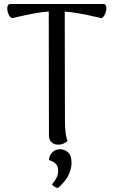

<svg xmlns="http://www.w3.org/2000/svg" viewBox="-20 -713 568 961"><path d="M271 11Q251 11 238 -1Q225 -13 225 -33L224 -676L304 -671L305 -114Q305 -85 307.5 -57Q310 -29 318 -7Q312 -2 300 4.5Q288 11 271 11ZM40 -622Q31 -626 25 -637Q19 -648 17 -661Q15 -674 18.5 -683.5Q22 -693 31 -693H498Q507 -693 510.5 -683.5Q514 -674 511.5 -661Q509 -648 503 -637Q497 -626 489 -622Q455 -630 417 -638Q379 -646 339.5 -651.5Q300 -657 262 -657Q225 -657 186.5 -651.5Q148 -646 111 -638Q74 -630 40 -622ZM270 228Q260 226 253 221.5Q246 217 240 210Q255 193 263 176.5Q271 160 271 143Q271 123 263.5 112.5Q256 102 245.5 96.5Q235 91 225 88Q225 69 240 51.5Q255 34 281 34Q301 34 319.5 48.5Q338 63 338 103Q338 131 323.5 162.5Q309 194 270 228Z"/></svg>

Font: Arima
Style: Regular
Weight: 400
Designer: Joana Correia and Natanael Gama
Foundry: NDISCOVER
Version: Version 1.101;gftools[0.9.23]